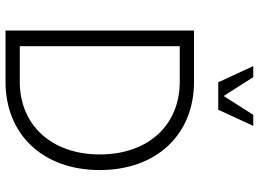

<svg xmlns="http://www.w3.org/2000/svg" viewBox="-144 -816 960 713"><g transform="rotate(90 336.5 -460.0)"><path d="M94 0H284C481 0 612 -140 612 -350C612 -560 481 -700 284 -700H94ZM284 -53H152V-647H284C446 -647 554 -529 554 -350C554 -172 446 -53 284 -53ZM286 -790H388L448 -920H407L337 -810L267 -920H226Z"/></g></svg>

Font: Uncut Sans Light
Style: Regular
Weight: 300
Designer: Kasper Nordkvist
Foundry: UNCUT.wtf
Version: Version 1.304;Glyphs 3.2 (3246)